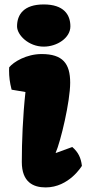

<svg xmlns="http://www.w3.org/2000/svg" viewBox="-20 -817 390 847"><path d="M172.9 -611.3C231.9 -611.3 290.5 -649.9 290.5 -700.7C290.5 -752.9 260.7 -797.4 172.9 -797.4C85 -797.4 55.2 -752.9 55.2 -700.7C55.2 -662.6 106 -611.3 172.9 -611.3ZM76.2 -102.5C76.2 -13.7 126.5 9.8 181.2 9.8C285.2 9.8 341.3 -85.4 341.3 -85.4C337.4 -120.1 325.2 -146 298.8 -168.5L226.6 -142.1L225.6 -143.1C247.6 -192.9 289.6 -369.1 289.6 -452.1C289.6 -536.6 256.8 -578.6 163.6 -578.6C96.7 -578.6 39.6 -543.9 20.5 -520C20.5 -515.1 20 -510.7 20 -506.3C20 -478 22.9 -454.1 31.2 -421.4L92.3 -411.1C80.6 -304.2 76.2 -190.4 76.2 -102.5Z"/></svg>

Font: Kavoon
Style: Regular
Weight: 400
Designer: Viktoriya Grabowska
Foundry: Viktoriya Grabowska
Version: Version 1.002